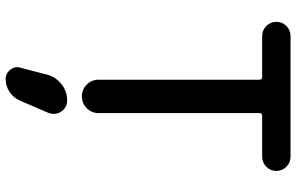

<svg xmlns="http://www.w3.org/2000/svg" viewBox="-203 -591 1040 674"><g transform="rotate(90 317.0 -254.0)"><path d="M242.2 99.6Q251 69.3 275.9 49.8Q300.8 30.3 332 30.3Q358.4 30.3 372.1 51.8Q379.9 63.5 379.9 77.1Q379.9 85.9 376 96.7L333 196.3Q323.2 218.8 302.7 232.4Q282.2 246.1 257.8 246.1Q237.3 246.1 224.6 229.5Q215.8 218.8 215.8 205.1Q215.8 200.2 217.8 194.3ZM106.4 -753.9H530.3Q550.8 -753.9 565.4 -739.3Q580.1 -724.6 580.1 -704.1Q580.1 -683.6 565.4 -668.9Q550.8 -654.3 530.3 -654.3H386.7Q377 -654.3 377 -644.5V-80.1Q377 -55.7 359.9 -38.6Q342.8 -21.5 318.4 -21.5Q293.9 -21.5 276.9 -38.6Q259.8 -55.7 259.8 -80.1V-644.5Q259.8 -654.3 250 -654.3H106.4Q85.9 -654.3 71.3 -668.9Q56.6 -683.6 56.6 -704.1Q56.6 -724.6 71.3 -739.3Q85.9 -753.9 106.4 -753.9Z"/></g></svg>

Font: Gen Jyuu GothicX Medium
Style: Regular
Weight: 500
Designer: Ryoko NISHIZUKA (kana &amp; ideographs); Paul D. Hunt (Latin, Greek &amp; Cyrillic); Wenlong ZHANG (bopomofo); Sandoll C
Version: Version 1.058.20140828